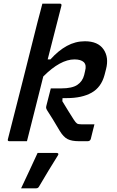

<svg xmlns="http://www.w3.org/2000/svg" viewBox="-20 -770 640 1047"><path d="M443 -545Q514 -545 544.5 -501Q575 -457 558 -392L550 -361Q532 -294 479.5 -264.5Q427 -235 344 -235H321L320 -218Q335 -193 353 -164Q371 -135 382 -118Q393 -101 400 -96.5Q407 -92 425 -92H495Q490 -72 485 -52.5Q480 -33 475 -12Q471 0 458 0H411Q371 0 348.5 -11.5Q326 -23 306 -56Q287 -89 268 -119.5Q249 -150 236 -170Q232 -178 231.5 -182Q231 -186 233 -194Q239 -217 245 -241Q251 -265 257 -288H314Q373 -288 401.5 -307Q430 -326 439 -361L444 -383Q453 -415 437 -431Q421 -446 386 -446Q309 -446 216 -353Q194 -264 171.5 -176Q149 -88 127 0H31Q20 0 23 -11Q64 -171 104.5 -331Q145 -491 185 -651Q193 -682 200 -707.5Q207 -733 211 -750H307Q317 -750 315 -739Q296 -666 277.5 -592.5Q259 -519 240 -446H255Q298 -494 344.5 -519.5Q391 -545 443 -545ZM185 64H289Q295 64 297.5 67.5Q300 71 296 77Q269 120 244.5 160.5Q220 201 193 247Q191 251 187 254Q183 257 176 257H95Q118 207 141.5 158Q165 109 185 64Z"/></svg>

Font: Recursive Mn Lnr St Med
Style: Italic
Weight: 500
Italic angle: -15°
Monospace: yes
Version: Version 1.079;hotconv 1.0.112;makeotfexe 2.5.65598; ttfautoh